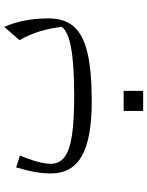

<svg xmlns="http://www.w3.org/2000/svg" viewBox="85 -531 694 904"><g transform="rotate(-90 432.0 -79.0)"><path d="M757.3 -134.8Q752.4 -185.5 736.6 -237.8Q720.7 -290 694.8 -334L757.3 -405.8Q797.4 -316.4 797.4 -195.8Q797.4 -123 759 -78.6Q720.7 -34.2 635.3 -14.2Q549.8 5.9 407.2 5.9Q230.5 5.9 148.9 -41Q67.4 -87.9 67.4 -185.5Q67.4 -222.7 73.7 -259Q80.1 -295.4 95.7 -350.1L151.9 -332Q133.8 -290 123.3 -251.7Q112.8 -213.4 112.8 -187Q112.8 -147 144 -122.6Q175.3 -98.1 245.6 -87.4Q315.9 -76.7 432.1 -76.7Q576.7 -76.7 656 -90.8Q735.4 -105 757.3 -134.8ZM361.8 156.2H456.1V248H361.8Z"/></g></svg>

Font: Pinar-DS3-FD Regular
Style: Regular
Weight: 400
Designer: Amin Abedi
Version: Version 3.000